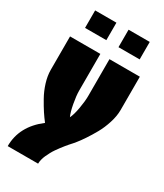

<svg xmlns="http://www.w3.org/2000/svg" viewBox="-224 -808 939 1096"><g transform="rotate(30 245.0 -260.0)"><path d="M64.9 -605V-720.2H205.1V-605ZM285.2 -605V-720.2H424.8V-605ZM15.1 -520H214.8V-277.8Q214.8 -244.6 223.9 -195.3Q232.9 -146 245.1 -120.1Q257.8 -145.5 266.4 -194.3Q274.9 -243.2 274.9 -277.8V-520H475.1V-299.8Q475.1 -260.7 460.7 -215.3Q446.3 -169.9 425.8 -133.3Q405.3 -96.7 384.5 -65.7Q363.8 -34.7 349.6 -17.6L335 0L329.6 5.9Q324.2 11.7 318.1 18.8Q312 25.9 302.7 37.1Q293.5 48.3 284.7 60.1Q275.9 71.8 266.1 85.7Q256.3 99.6 248.5 114.3Q240.7 128.9 234.1 143.3Q227.5 157.7 223.9 172.6Q220.2 187.5 220.2 200.2H20Q20 69.3 138.2 -21Q119.6 -44.9 102.5 -70.8Q85.4 -96.7 63.5 -135.7Q41.5 -174.8 28.3 -218Q15.1 -261.2 15.1 -299.8Z"/></g></svg>

Font: Mikodacs
Style: Regular
Weight: 400
Designer: gluk (gluksza@wp.pl)
Foundry: gluk (gluksza@wp.pl)
Version: Version 0.28